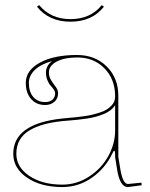

<svg xmlns="http://www.w3.org/2000/svg" viewBox="-20 -741 595 763"><path d="M259.8 -665Q339.8 -665 384.3 -720.7L393.1 -714.4Q345.7 -654.8 259.8 -654.8Q174.8 -654.8 127 -714.4L135.7 -720.7Q181.6 -665 259.8 -665ZM187 -498.5Q142.1 -485.8 118.4 -463.1Q94.7 -440.4 94.7 -411.6Q94.7 -376 112.3 -355.7Q129.9 -335.4 159.2 -335.4Q178.2 -335.4 188.7 -345.2Q199.2 -355 199.2 -370.6Q199.2 -377 193.6 -385.3Q188 -393.6 180.9 -401.1Q173.8 -408.7 168.2 -422.6Q162.6 -436.5 162.6 -453.1Q162.6 -479.5 187 -498.5ZM285.6 -522.5Q357.9 -522.5 404.1 -476.8Q450.2 -431.2 450.2 -360.4V-117.7L458 -69.8Q467.8 -10.3 488.3 -9.8L542 -15.1L543 -4.9L488.3 2.4H487.8Q456.5 2.4 445.3 -67.9Q444.3 -73.2 442.4 -85.9Q440.4 -98.6 439 -106.9Q437.5 -115.2 437.5 -117.2V-127.9Q437.5 -141.6 434.1 -141.6Q430.7 -141.6 426.3 -130.9Q398.9 -72.8 345.7 -35.2Q292.5 2.4 227.5 2.4Q142.6 2.4 87.6 -34.9Q32.7 -72.3 32.7 -129.9Q32.7 -249.5 227.1 -270Q232.9 -270.5 252.4 -272.5Q272 -274.4 283.4 -275.4Q294.9 -276.4 314.9 -279.3Q335 -282.2 347.9 -285.4Q360.8 -288.6 377.2 -293.9Q393.6 -299.3 403.8 -305.7Q414.1 -312 422.9 -321.3Q431.6 -330.6 435.1 -341.3Q437.5 -350.1 437.5 -357.4V-360.4Q437 -426.3 395 -469.5Q353 -512.7 287.1 -512.7Q236.3 -512.7 205.3 -496.3Q174.3 -480 174.3 -453.1Q174.3 -436 183.3 -421.9Q192.4 -407.7 201.7 -395.5Q210.9 -383.3 210.9 -370.6Q210.9 -349.6 196.5 -336.7Q182.1 -323.7 159.2 -323.7Q124.5 -323.7 103.5 -347.7Q82.5 -371.6 82.5 -411.6Q82.5 -461.4 138.4 -491.9Q194.3 -522.5 285.6 -522.5ZM437.5 -323.2Q430.7 -312 418.7 -302.7Q406.7 -293.5 390.4 -287.1Q374 -280.8 358.9 -276.6Q343.8 -272.5 322.5 -269.5Q301.3 -266.6 288.3 -265.1Q275.4 -263.7 254.6 -262Q233.9 -260.3 228 -259.8Q187.5 -255.4 156.2 -247.1Q125 -238.8 98.9 -223.9Q72.8 -209 58.8 -185.3Q44.9 -161.6 44.9 -129.9Q44.9 -76.7 96.4 -42Q147.9 -7.3 227.5 -7.3Q284.7 -7.3 333.7 -39.1Q382.8 -70.8 410.2 -120.4Q437.5 -169.9 437.5 -222.7Z"/></svg>

Font: ZnikomitNo24
Style: Thin
Weight: 300
Designer: gluk
Foundry: gluk
Version: Version 0.55